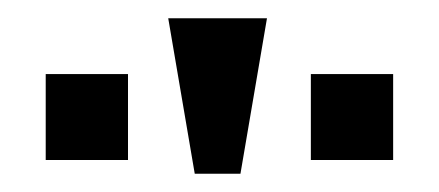

<svg xmlns="http://www.w3.org/2000/svg" viewBox="-20 -743 480 210"><path d="M120 -568H30V-662H120ZM410 -568H320V-662H410ZM243 -553H193L164 -723H272Z"/></svg>

Font: Play
Style: Regular
Weight: 400
Designer: Jonas Hecksher
Foundry: Jonas Hecksher, Playtypeª, e-types AS
Version: Version 1.002